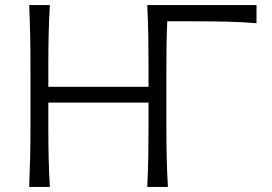

<svg xmlns="http://www.w3.org/2000/svg" viewBox="-20 -733 1066 753"><path d="M94.5 0Q97 -60 98.2 -115.2Q99.5 -170.5 99.5 -236.5V-475Q99.5 -541 98.2 -597Q97 -653 94.5 -713H175.5Q172 -653 170.8 -597Q169.5 -541 169.5 -475V-392.5H562.5V-475Q562.5 -541 561.5 -597Q560.5 -653 557.5 -713H986V-642Q933 -646.5 873 -648Q813 -649.5 731 -649.5H636Q634 -605 633.2 -560.8Q632.5 -516.5 632.5 -465V-236.5Q632.5 -170.5 633.8 -115.2Q635 -60 638.5 0H557.5Q560.5 -60 561.5 -115.2Q562.5 -170.5 562.5 -236.5V-330.5H169.5V-236.5Q169.5 -170.5 170.8 -115.2Q172 -60 175.5 0Z"/></svg>

Font: Commissioner Flair Light
Style: Regular
Weight: 300
Designer: Kostas Bartsokas
Foundry: Kostas Bartsokas
Version: Version 1.000; ttfautohint (v1.8.3)